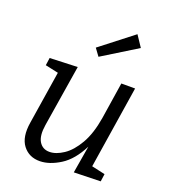

<svg xmlns="http://www.w3.org/2000/svg" viewBox="-146 -909 898 1022"><g transform="rotate(20 302.5 -397.5)"><path d="M199 9Q137 10 102 -35.5Q67 -81 81 -167L128 -466L54 -482L60 -525L217 -531L161 -182Q151 -119 170.5 -87Q190 -55 229 -55Q266 -55 308 -83Q350 -111 384 -170Q418 -229 433 -321L465 -528H543L470 -61L546 -44L540 -1L389 3L415 -152Q372 -67 312.5 -29.5Q253 8 199 9ZM302 -620 272 -661 456 -804 498 -741Z"/></g></svg>

Font: Bitter
Style: Italic
Weight: 400
Italic angle: -9°
Designer: Sol Matas, and Bitter project Authors
Foundry: Sol Matas
Version: Version 2.001